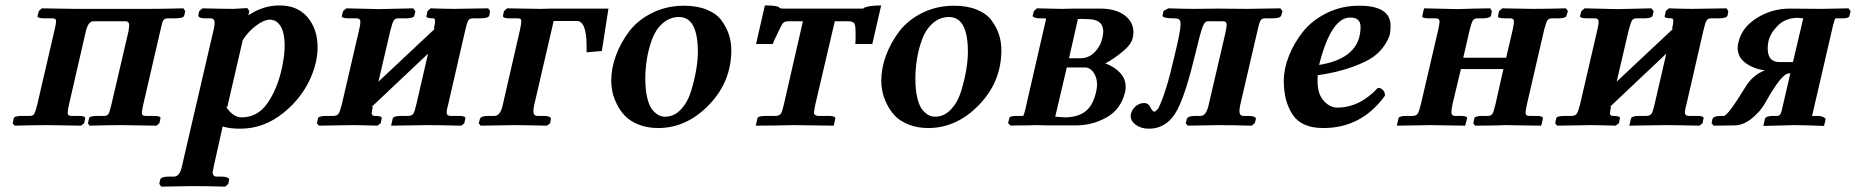

<svg xmlns="http://www.w3.org/2000/svg" viewBox="-20 -465 6883 712"><path d="M182.1 -353Q188 -377 188 -386.2Q188 -397.5 173.8 -397H145Q130.9 -397 124.5 -399.4Q118.2 -401.9 119.1 -405.8L124 -423.8L134.8 -434.1L257.8 -432.1H332H457H532.2Q586.4 -432.1 660.2 -434.1L667 -423.8L663.1 -407.2Q661.1 -397.5 632.8 -397H603Q589.8 -397 585.4 -389.4Q581.1 -381.8 575.2 -354L511.2 -77.1Q506.3 -54.2 505.9 -46.9Q505.9 -34.7 520 -35.2H548.8Q563 -35.2 569.6 -33Q576.2 -30.8 575.2 -25.9L570.8 -7.8L560.1 1L432.1 -1Q382.3 -1 312 1L306.2 -7.8L310.1 -25.9Q311 -34.7 338.9 -35.2H366.2Q378.4 -35.2 382.8 -43.5Q387.2 -51.8 393.1 -77.1L457 -351.1Q459 -369.1 459 -371.1Q459 -386.2 445.8 -386.2H326.2Q308.1 -386.2 298.8 -351.1L235.8 -77.1Q231 -54.2 231 -46.9Q231 -34.7 245.1 -35.2H271Q297.9 -35.2 295.9 -25.9L292 -7.8L280.8 1L157.2 -1Q104 -1 34.2 1L26.9 -7.8L30.8 -25.9Q31.7 -34.7 61 -35.2H90.8Q103 -35.2 107.4 -43.5Q111.8 -51.8 118.2 -77.1Z M879.9 -314.9 822.8 -67.9 817.9 -69.8Q843.8 -29.8 876 -29.8Q935.1 -29.8 971.4 -81.8Q1007.8 -133.8 1024.9 -210Q1036.1 -263.2 1035.6 -296.9Q1035.6 -342.8 1020.8 -367.4Q1005.9 -392.1 980 -392.1Q960 -392.1 930.4 -370.6Q900.9 -349.1 877.9 -313ZM904.8 -423.8 900.9 -408.2Q956.1 -445.3 1017.6 -444.8Q1083.5 -444.8 1120.6 -400.9Q1157.7 -356.9 1157.7 -290Q1157.7 -264.2 1151.9 -236.8Q1126 -124 1031.7 -46.9Q958.5 12.2 871.6 12.2Q829.6 12.2 805.7 3.9L772.9 150.9Q769 168.9 768.6 172.9Q768.6 189.9 783.7 189.9H802.7Q814.9 189.9 822.8 193.4Q830.6 196.8 829.6 202.1L826.7 216.8L814.9 227.1Q733.9 225.1 695.8 225.1L577.6 227.1L570.8 216.8L573.7 202.1Q576.7 189.9 606.9 189.9H625Q647 189.9 654.8 150.9L772.9 -357.9Q775.9 -372.1 775.9 -379.9Q775.9 -397 760.7 -397H741.7Q712.9 -397 715.8 -410.2L718.8 -423.8L731 -434.1Q811 -432.1 846.7 -432.1L897 -435.1Z M1385.3 -431.2 1512.2 -434.1 1520.5 -423.8 1516.6 -407.2Q1514.6 -397.5 1486.3 -397H1456.5Q1444.3 -397 1439.5 -387.9Q1434.6 -378.9 1427.2 -350.1L1383.3 -162.1Q1454.1 -228 1594.2 -359.9L1588.4 -357.9Q1593.3 -376 1593.3 -386.2Q1593.3 -397.5 1586.4 -397Q1558.6 -397 1561.5 -405.8L1565.4 -423.8L1576.7 -434.1Q1634.8 -432.1 1662.6 -432.1L1790.5 -434.1L1797.4 -423.8L1794.4 -407.2Q1791.5 -397.5 1763.2 -397H1733.4Q1721.2 -397 1716.3 -388.4Q1711.4 -379.9 1704.6 -350.1L1642.6 -80.1Q1636.7 -59.1 1636.2 -48.8Q1636.2 -35.6 1650.4 -35.2H1680.2Q1708 -35.2 1705.6 -25.9L1701.7 -7.8L1690.4 1Q1607.4 -1 1563.5 -1L1430.2 1L1436.5 -25.9Q1439.5 -34.7 1465.3 -35.2H1495.6Q1508.8 -36.1 1513.7 -45.2Q1518.6 -54.2 1524.4 -80.1L1567.4 -266.1L1357.4 -67.9L1362.3 -69.8V-67.9Q1358.4 -49.8 1358.4 -45.9Q1358.4 -34.7 1369.6 -35.2Q1383.8 -35.2 1390.1 -33Q1396.5 -30.8 1395.5 -25.9L1391.6 -7.8L1379.4 1Q1316.4 -1 1285.6 -1L1162.6 1L1155.3 -7.8L1159.2 -25.9Q1160.2 -34.7 1189.5 -35.2H1218.3Q1231.4 -36.1 1236.3 -44.7Q1241.2 -53.2 1247.6 -78.1L1310.5 -349.1Q1316.4 -373 1316.4 -383.8Q1316.4 -397 1302.2 -397H1273.4Q1259.3 -397 1252.9 -399.4Q1246.6 -401.9 1247.6 -405.8L1252.4 -423.8L1264.6 -434.1Z M1844.2 -75.2 1908.2 -354Q1913.1 -377 1913.1 -383.8Q1913.1 -391.6 1910.6 -394.3Q1908.2 -397 1899.9 -397H1869.1Q1843.3 -397 1845.2 -407.2L1849.1 -423.8L1860.4 -434.1L1985.4 -432.1Q1991.2 -432.1 2004.2 -432.6Q2017.1 -433.1 2022.9 -433.1H2236.3L2211.9 -275.9L2155.3 -271V-293.9Q2155.3 -386.7 2119.1 -387.2H2033.2L1960.9 -75.2Q1958 -62 1958 -53.2Q1958 -35.2 1973.1 -35.2H1996.1Q2009.3 -35.2 2016.6 -32Q2023.9 -28.8 2022.9 -22.9L2020 -7.8L2008.3 1Q1922.4 -1 1884.3 -1L1762.2 1L1755.4 -7.8L1759.3 -22.9Q1762.2 -35.2 1791 -35.2H1814Q1835.4 -35.2 1844.2 -75.2Z M2373 -172.9Q2373 -129.9 2380.9 -99.4Q2388.7 -68.8 2401.1 -55.4Q2413.6 -42 2424.1 -37.1Q2434.6 -32.2 2445.8 -32.2Q2480 -32.2 2505.4 -59.6Q2530.8 -86.9 2543.2 -128.4Q2555.7 -169.9 2561.8 -206.5Q2567.9 -243.2 2567.9 -272Q2567.9 -401.9 2498 -401.9Q2463.9 -401.9 2437.7 -378.9Q2411.6 -356 2398.2 -319.6Q2384.8 -283.2 2378.9 -246.1Q2373 -209 2373 -172.9ZM2246.6 -165Q2246.6 -211.9 2264.2 -259.5Q2281.7 -307.1 2313.7 -349.1Q2345.7 -391.1 2399.2 -417.5Q2452.6 -443.8 2516.6 -443.8Q2565.4 -443.8 2601.6 -429Q2637.7 -414.1 2656.2 -388.4Q2674.8 -362.8 2683.3 -335.9Q2691.9 -309.1 2691.9 -278.8Q2691.9 -161.6 2608.9 -75.9Q2525.9 9.8 2420.9 9.8Q2379.9 9.8 2347.9 -3.2Q2315.9 -16.1 2297.4 -35.6Q2278.8 -55.2 2266.8 -80.1Q2254.9 -105 2250.7 -126Q2246.6 -147 2246.6 -165Z M3003.4 -77.1Q2998.5 -52.2 2998.5 -46.9Q2998.5 -37.1 3012.7 -35.2H3052.7Q3079.6 -35.2 3077.6 -24.9L3071.8 1L2922.9 -1Q2844.7 1 2782.7 1L2788.6 -25.9Q2789.6 -34.7 2818.8 -35.2H2858.4Q2870.6 -36.1 2875.7 -43.5Q2880.9 -50.8 2886.7 -77.1L2957.5 -386.2H2904.8Q2889.6 -386.2 2883.5 -379.2Q2877.4 -372.1 2862.8 -339.8Q2850.6 -315.9 2845.7 -301.8H2783.7L2816.4 -444.8Q2857.4 -444.8 2867.7 -439Q2873.5 -433.1 2880.9 -433.1H3177.7Q3180.7 -433.1 3181.6 -433.6Q3182.6 -434.1 3184.1 -435.5Q3185.5 -437 3188.5 -438Q3207.5 -444.8 3247.6 -444.8L3214.8 -301.8H3151.9Q3152.8 -311.5 3152.8 -330.1V-346.2Q3152.8 -371.1 3147.7 -378.7Q3142.6 -386.2 3123.5 -386.2H3075.7Z M3374.5 -172.9Q3374.5 -129.9 3382.3 -99.4Q3390.1 -68.8 3402.6 -55.4Q3415 -42 3425.5 -37.1Q3436 -32.2 3447.3 -32.2Q3481.4 -32.2 3506.8 -59.6Q3532.2 -86.9 3544.7 -128.4Q3557.1 -169.9 3563.2 -206.5Q3569.3 -243.2 3569.3 -272Q3569.3 -401.9 3499.5 -401.9Q3465.3 -401.9 3439.2 -378.9Q3413.1 -356 3399.7 -319.6Q3386.2 -283.2 3380.4 -246.1Q3374.5 -209 3374.5 -172.9ZM3248 -165Q3248 -211.9 3265.6 -259.5Q3283.2 -307.1 3315.2 -349.1Q3347.2 -391.1 3400.6 -417.5Q3454.1 -443.8 3518.1 -443.8Q3566.9 -443.8 3603 -429Q3639.2 -414.1 3657.7 -388.4Q3676.3 -362.8 3684.8 -335.9Q3693.4 -309.1 3693.4 -278.8Q3693.4 -161.6 3610.4 -75.9Q3527.3 9.8 3422.4 9.8Q3381.3 9.8 3349.4 -3.2Q3317.4 -16.1 3298.8 -35.6Q3280.3 -55.2 3268.3 -80.1Q3256.3 -105 3252.2 -126Q3248 -147 3248 -165Z M3944.3 -249H3986.3Q4017.1 -249 4039.1 -271Q4061 -293 4067.9 -324.2Q4070.8 -338.4 4071.3 -347.2Q4071.3 -394 4014.2 -394Q4007.3 -394 3999.8 -394.5Q3992.2 -395 3990.2 -395Q3988.3 -395 3984.1 -394.5Q3980 -394 3977.1 -394ZM3936 -214.8 3893.1 -32.2Q3917 -30.3 3927.2 -29.8Q3976.1 -29.8 4004.6 -51.5Q4033.2 -73.2 4044.9 -125Q4047.9 -138.2 4048.3 -149.9Q4048.3 -177.7 4035.2 -196.3Q4022 -214.8 4002.9 -214.8ZM3728 1 3718.3 -7.8 3723.1 -27.8Q3724.1 -34.7 3749 -35.2H3773.9Q3776.9 -37.1 3781.2 -55.2L3854 -372.1Q3857.9 -387.2 3858.4 -390.6Q3858.9 -394 3857.9 -397H3834Q3828.1 -397 3822 -398.4Q3815.9 -399.9 3812.5 -402.3Q3809.1 -404.8 3809.1 -405.8L3814 -423.8L3825.2 -434.1L3917 -432.1Q3924.8 -432.1 3939.9 -432.6Q3955.1 -433.1 3962.9 -433.1H4060.1Q4117.2 -433.1 4150.1 -408.4Q4183.1 -383.8 4183.1 -345.2Q4183.1 -335.4 4180.2 -323.2Q4175.3 -300.3 4142.6 -273.2Q4109.9 -246.1 4079.1 -230Q4112.3 -217.8 4133.3 -195.3Q4154.3 -172.9 4154.3 -143.1Q4154.3 -129.9 4152.3 -124Q4137.2 -60.1 4084.2 -30Q4031.2 0 3970.2 0H3864.3L3816.9 -1Q3803.7 0 3772.5 0Q3741.2 0 3728 1Z M4224.1 -83Q4238.3 -83 4246.1 -66.9Q4253.9 -50.8 4261.2 -50.8Q4264.2 -50.8 4274.9 -62Q4304.7 -121.1 4335.9 -259.8Q4357.9 -348.6 4357.9 -375Q4357.9 -389.2 4352.5 -393.1Q4347.2 -397 4332 -397Q4291 -397 4291 -407.2Q4291 -409.2 4292 -411.1L4294.9 -424.8L4313 -434.1Q4371.1 -432.1 4411.1 -432.1L4496.1 -433.1Q4561 -432.1 4603 -432.1L4728 -434.1L4735.8 -423.8L4731.9 -409.2Q4729 -397 4700.2 -397H4671.9Q4659.7 -397 4654.8 -389.4Q4649.9 -381.8 4644 -355L4579.1 -75.2Q4576.2 -61 4576.2 -53.2Q4576.2 -35.2 4590.8 -35.2H4609.9Q4623 -35.2 4630.6 -32Q4638.2 -28.8 4637.2 -22.9L4632.8 -7.8L4622.1 1Q4541 -1 4501 -1L4384.8 1L4377 -7.8L4380.9 -22.9Q4383.8 -35.2 4414.1 -35.2H4432.1Q4453.1 -35.2 4461.9 -75.2L4523.9 -341.8Q4528.8 -363.8 4528.8 -372.1Q4528.8 -386.2 4516.1 -386.2H4459Q4446.8 -386.2 4438.5 -362.5Q4430.2 -338.9 4413.1 -267.1Q4378.9 -124 4348.1 -62Q4311 12.2 4240.2 12.2Q4211.4 12.2 4192.1 -2Q4172.9 -16.1 4172.9 -35.2Q4172.9 -36.1 4173.3 -38.6Q4173.8 -41 4173.8 -42Q4177.7 -59.1 4191.4 -71Q4205.1 -83 4224.1 -83Z M5025.4 -365.2Q5025.4 -400.4 4986.8 -399.9Q4916 -399.9 4871.6 -224.1Q5025.4 -249 5025.4 -365.2ZM5136.7 -369.1Q5136.7 -353 5134.3 -339.1Q5131.8 -325.2 5116.2 -300Q5100.6 -274.9 5074.2 -255.4Q5047.9 -235.8 4994.1 -216.3Q4940.4 -196.8 4866.7 -186Q4861.8 -124 4885.7 -95Q4909.7 -65.9 4938.5 -65.9Q5021.5 -65.9 5089.8 -139.2Q5101.1 -139.2 5108.9 -130.6Q5116.7 -122.1 5115.7 -109.9Q5028.8 10.3 4886.7 9.8Q4806.6 9.8 4773.7 -39.6Q4740.7 -88.9 4740.7 -165Q4740.7 -209 4759.3 -256.6Q4777.8 -304.2 4811.3 -346.7Q4844.7 -389.2 4899.7 -416.5Q4954.6 -443.8 5019.5 -443.8Q5136.7 -444.3 5136.7 -369.1Z M5313.5 -355Q5318.4 -377.9 5318.4 -384.8Q5318.4 -397 5304.2 -397H5279.3Q5251.5 -397 5254.4 -405.8L5259.3 -428.2L5261.2 -434.1L5385.3 -431.2Q5403.3 -432.1 5446.3 -433.1Q5489.3 -434.1 5506.3 -434.1L5512.2 -423.8L5509.3 -407.2Q5506.3 -397.5 5479.5 -397H5458.5Q5447.3 -397 5442.1 -389.4Q5437 -381.8 5430.2 -355L5406.2 -251H5565.4L5589.4 -354Q5594.2 -377 5594.2 -384.8Q5594.2 -397 5581.1 -397H5560.1Q5532.2 -397 5535.2 -405.8L5539.1 -423.8L5550.3 -434.1L5661.1 -432.1Q5712.9 -432.1 5787.1 -434.1L5794.4 -423.8L5789.1 -407.2Q5787.1 -397.5 5760.3 -397H5735.4Q5723.1 -397 5718.3 -389.4Q5713.4 -381.8 5706.1 -354L5642.1 -77.1Q5637.2 -52.2 5637.2 -46.9Q5637.2 -34.7 5651.4 -35.2H5677.2Q5704.1 -35.2 5701.2 -24.9L5697.3 -4.9L5694.3 1L5560.1 -1Q5543.9 0 5505.1 0.5Q5466.3 1 5450.2 1L5443.4 -7.8L5447.3 -25.9Q5449.2 -34.7 5476.1 -35.2H5497.1Q5509.3 -35.2 5514.2 -42.5Q5519 -49.8 5525.4 -77.1L5555.2 -209H5397.5L5366.2 -78.1Q5362.3 -59.1 5362.3 -47.9Q5362.3 -35.6 5375.5 -35.2H5395Q5422.9 -35.2 5420.4 -25.9L5415 -4.9L5413.1 1L5285.2 -1Q5268.1 -1 5222.7 0Q5177.2 1 5160.2 1L5161.1 -4.9L5166 -25.9Q5167 -34.7 5195.3 -35.2H5220.2Q5232.4 -36.1 5237.3 -43.5Q5242.2 -50.8 5249 -78.1Z M5977.1 -431.2 6104 -434.1 6112.3 -423.8 6108.4 -407.2Q6106.4 -397.5 6078.1 -397H6048.3Q6036.1 -397 6031.2 -387.9Q6026.4 -378.9 6019 -350.1L5975.1 -162.1Q6045.9 -228 6186 -359.9L6180.2 -357.9Q6185.1 -376 6185.1 -386.2Q6185.1 -397.5 6178.2 -397Q6150.4 -397 6153.3 -405.8L6157.2 -423.8L6168.5 -434.1Q6226.6 -432.1 6254.4 -432.1L6382.3 -434.1L6389.2 -423.8L6386.2 -407.2Q6383.3 -397.5 6355 -397H6325.2Q6313 -397 6308.1 -388.4Q6303.2 -379.9 6296.4 -350.1L6234.4 -80.1Q6228.5 -59.1 6228 -48.8Q6228 -35.6 6242.2 -35.2H6272Q6299.8 -35.2 6297.4 -25.9L6293.5 -7.8L6282.2 1Q6199.2 -1 6155.3 -1L6022 1L6028.3 -25.9Q6031.2 -34.7 6057.1 -35.2H6087.4Q6100.6 -36.1 6105.5 -45.2Q6110.4 -54.2 6116.2 -80.1L6159.2 -266.1L5949.2 -67.9L5954.1 -69.8V-67.9Q5950.2 -49.8 5950.2 -45.9Q5950.2 -34.7 5961.4 -35.2Q5975.6 -35.2 5981.9 -33Q5988.3 -30.8 5987.3 -25.9L5983.4 -7.8L5971.2 1Q5908.2 -1 5877.4 -1L5754.4 1L5747.1 -7.8L5751 -25.9Q5752 -34.7 5781.2 -35.2H5810.1Q5823.2 -36.1 5828.1 -44.7Q5833 -53.2 5839.4 -78.1L5902.3 -349.1Q5908.2 -373 5908.2 -383.8Q5908.2 -397 5894 -397H5865.2Q5851.1 -397 5844.7 -399.4Q5838.4 -401.9 5839.4 -405.8L5844.2 -423.8L5856.4 -434.1Z M6628.9 -234.9 6667 -397Q6650.9 -398.9 6647.9 -398.9Q6602.1 -398.9 6573.5 -370.8Q6544.9 -342.8 6538.1 -312Q6535.2 -298.8 6535.2 -286.1Q6535.2 -235.4 6577.1 -234.9ZM6451.2 -140.1Q6479 -187 6524.9 -204.1Q6484.9 -209 6454.3 -230.5Q6423.8 -252 6423.8 -288.1Q6423.8 -297.9 6426.8 -308.1Q6439 -363.3 6494.9 -398.2Q6550.8 -433.1 6616.7 -433.1L6733.9 -432.1Q6749 -432.1 6784.9 -433.1Q6820.8 -434.1 6835 -434.1L6842.8 -423.8L6837.9 -404.8Q6835.9 -397 6812 -397H6787.1Q6784.2 -397 6777.8 -372.1L6710 -79.1L6699.7 -35.2H6720.7Q6731.9 -35.2 6739 -32Q6746.1 -28.8 6748.5 -25.9Q6751 -22.9 6750 -22L6744.1 2Q6668.9 -1 6632.8 -1L6519 2L6524.9 -23.9Q6527.8 -35.2 6556.2 -35.2H6569.8Q6578.6 -35.2 6582.8 -42.5Q6586.9 -49.8 6592.8 -79.1L6619.1 -192.9H6613.8Q6586.9 -192.9 6526.9 -85Q6507.8 -50.8 6475.8 -25.4Q6443.8 0 6412.1 0L6335 1L6327.1 -7.8L6330.1 -22.9Q6333 -35.2 6364.7 -35.2H6372.1Q6387.2 -35.2 6451.2 -140.1Z"/></svg>

Font: Linux Libertine
Style: Semibold Italic
Weight: 600
Italic angle: -11.5°
Designer: Philipp H. Poll
Foundry: Philipp H. Poll
Version: Version 5.1.2 ; ttfautohint (v0.9)